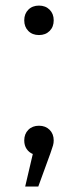

<svg xmlns="http://www.w3.org/2000/svg" viewBox="-20 -558 284 700"><path d="M122.1 -537.6Q146 -537.6 160.9 -522.7Q175.8 -507.8 175.8 -483.9Q175.8 -460 160.9 -445.1Q146 -430.2 122.1 -430.2Q98.1 -430.2 83.3 -445.1Q68.4 -460 68.4 -483.9Q68.4 -507.8 83.3 -522.7Q98.1 -537.6 122.1 -537.6ZM122.1 -99.6Q146 -99.6 160.9 -84.7Q175.8 -69.8 175.8 -45.9Q175.8 -36.6 173.3 -27.8Q170.9 -19 164.1 0L119.6 122.1H71.8L99.6 3.4Q85.9 -2 77.1 -14.9Q68.4 -27.8 68.4 -45.9Q68.4 -69.8 83.3 -84.7Q98.1 -99.6 122.1 -99.6Z"/></svg>

Font: Gidole
Style: Regular
Weight: 400
Version: Version 2.100; ttfautohint (v1.8.4.7-5d5b)